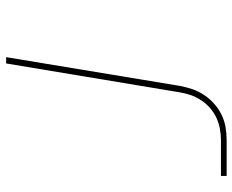

<svg xmlns="http://www.w3.org/2000/svg" viewBox="-88 -688 775 640"><g transform="rotate(90 300.0 -367.5)"><path d="M170 0 266 -580Q270 -601 277 -621.5Q284 -642 296.5 -660.5Q309 -679 326 -694Q343 -709 363 -718.5Q383 -728 404.5 -731.5Q426 -735 447 -735H566V-716H447Q428 -716 409 -712.5Q390 -709 372.5 -701Q355 -693 339.5 -679.5Q324 -666 313 -649Q302 -632 296 -614Q290 -596 287 -577L191 0Z"/></g></svg>

Font: Iosevka SS04 Thin Extended
Style: Italic
Weight: 100
Width: 7
Italic angle: -9°
Monospace: yes
Designer: Belleve Invis
Foundry: Belleve Invis
Version: Version 19.0.0; ttfautohint (v1.8.4)